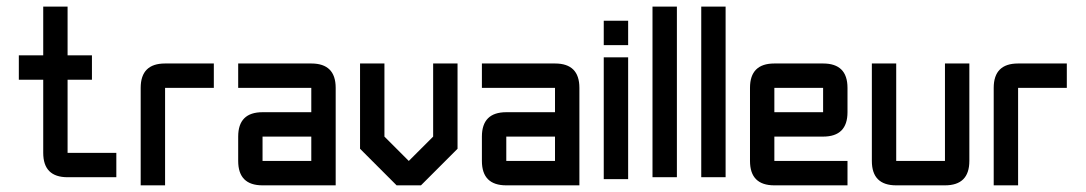

<svg xmlns="http://www.w3.org/2000/svg" viewBox="-20 -618 3263 577"><path d="M183.1 -85.4Q109.9 -85.4 109.9 -158.7V-378.4H36.6V-451.7H109.9V-598.1H183.1V-451.7H256.3V-378.4H183.1V-158.7H329.6V-85.4Z M476.1 -427.2H622.6V-354H476.1V-61H402.8V-354Q402.8 -427.2 476.1 -427.2Z M988.8 -61H769Q695.8 -61 695.8 -134.3V-207.5Q695.8 -280.8 769 -280.8H915.5V-354H695.8V-427.2H915.5Q988.8 -427.2 988.8 -354ZM769 -134.3H915.5V-207.5H769Z M1281.7 -427.2H1355V-170.9L1245.1 -61H1171.9L1062 -170.9V-427.2H1135.3V-207.5L1208.5 -134.3L1281.7 -207.5Z M1721.2 -61H1501.5Q1428.2 -61 1428.2 -134.3V-207.5Q1428.2 -280.8 1501.5 -280.8H1647.9V-354H1428.2V-427.2H1647.9Q1721.2 -427.2 1721.2 -354ZM1501.5 -134.3H1647.9V-207.5H1501.5Z M1794.4 -445.8H1867.7V-79.6H1794.4ZM1794.4 -482.4V-555.7H1867.7V-482.4Z M1940.9 -598.1H2014.2V-85.4H1940.9Z M2087.4 -598.1H2160.6V-85.4H2087.4Z M2307.1 -427.2H2453.6Q2526.9 -427.2 2526.9 -354V-280.8Q2526.9 -207.5 2453.6 -207.5H2307.1V-134.3H2526.9V-61H2307.1Q2233.9 -61 2233.9 -134.3V-354Q2233.9 -427.2 2307.1 -427.2ZM2453.6 -354H2307.1V-280.8H2453.6Z M2819.8 -427.2H2893.1V-134.3Q2893.1 -61 2819.8 -61H2673.3Q2600.1 -61 2600.1 -134.3V-427.2H2673.3V-134.3H2819.8Z M3039.6 -427.2H3186V-354H3039.6V-61H2966.3V-354Q2966.3 -427.2 3039.6 -427.2Z"/></svg>

Font: BabelStone Khitan Seal Glyphs
Style: Regular
Weight: 400
Designer: Andrew West
Foundry: BabelStone
Version: Version 1.004